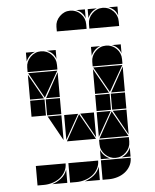

<svg xmlns="http://www.w3.org/2000/svg" viewBox="-53 -702 674 835"><g transform="rotate(-5 284.0 -284.5)"><path d="M142 -492Q169 -492 188 -473Q207 -454 207 -427V-407H77V-427Q77 -453 96.5 -472.5Q116 -492 142 -492ZM426 -492Q453 -492 472 -473Q491 -454 491 -427V-407H361V-427Q361 -453 380.5 -472.5Q400 -492 426 -492ZM361 3H491Q491 23 482 39Q473 55 458.5 66Q444 77 425.5 82.5Q407 88 389 88H361ZM219 3H349Q349 23 340 39Q331 55 316.5 66Q302 77 283.5 82.5Q265 88 247 88H219ZM77 3H207Q207 23 198 39Q189 55 174.5 66Q160 77 141.5 82.5Q123 88 105 88H77ZM426 -2Q400 -2 380.5 -21.5Q361 -41 361 -67V-87H491V-67Q491 -41 471.5 -21.5Q452 -2 426 -2ZM221 -92 284 -205 348 -92ZM363 -92 426 -205 490 -92ZM206 -402 142 -290 79 -402ZM490 -402 426 -290 363 -402ZM424 -212H361V-282H424ZM140 -212H77V-282H140ZM491 -212H429V-282H491ZM207 -212H145V-282H207ZM77 -287V-395L138 -287ZM361 -287V-395L422 -287ZM361 -207H422L361 -99ZM219 -207H280L219 -99ZM207 -287H147L207 -395ZM349 -207V-99L289 -207ZM491 -207V-99L431 -207ZM207 -207V-99L147 -207ZM491 -287H431L491 -395ZM283 88Q305 81 323 67Q341 53 349 30V88ZM141 88Q163 81 181 67Q199 53 207 30V88ZM361 -42Q373 -14 401 -2H361ZM361 -492H401Q387 -487 377 -477Q367 -467 361 -453ZM77 -492H117Q103 -487 93 -477Q83 -467 77 -453ZM452 -2Q466 -8 476 -18Q486 -28 491 -42V-2ZM491 -492V-453Q481 -482 452 -492ZM207 -492V-453Q197 -482 168 -492ZM426 -657Q453 -657 472 -638Q491 -619 491 -592V-572H361V-592Q361 -618 380.5 -637.5Q400 -657 426 -657ZM361 -657H401Q387 -652 377 -642Q367 -632 361 -618ZM491 -657V-618Q481 -647 452 -657ZM284 -657Q311 -657 330 -638Q349 -619 349 -592V-572H219V-592Q219 -618 238.5 -637.5Q258 -657 284 -657ZM349 -657V-618Q339 -647 310 -657Z"/></g></svg>

Font: CAT DyFa
Style: Regular
Weight: 400
Designer: Peter Wiegel
Foundry: Peter Wiegel
Version: Version 1.001; ttfautohint (v1.3)